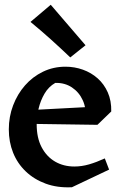

<svg xmlns="http://www.w3.org/2000/svg" viewBox="-20 -772 507 806"><path d="M282 14Q221 17 172 -1Q123 -19 88 -52.5Q53 -86 35 -131Q17 -176 17 -229Q17 -282 35 -329.5Q53 -377 85 -413.5Q117 -450 160.5 -471Q204 -492 255 -492Q293 -492 328 -479.5Q363 -467 390 -443Q417 -419 432.5 -384Q448 -349 447 -304L338 -276Q343 -317 327.5 -351Q312 -385 282 -405Q252 -425 212 -424Q184 -408 167 -379Q150 -350 142 -316Q134 -282 134 -250Q134 -193 155 -153.5Q176 -114 211.5 -93.5Q247 -73 292 -73Q323 -73 354 -82Q385 -91 420 -107L438 -60ZM389 -248 113 -252 109 -310 412 -326 447 -304ZM275 -531Q233 -571 193 -607Q153 -643 108 -680L193 -752L339 -582Z"/></svg>

Font: Eczar Medium
Style: Regular
Weight: 500
Designer: Vaibhav Singh
Foundry: Rosetta Type Foundry
Version: Version 2.000